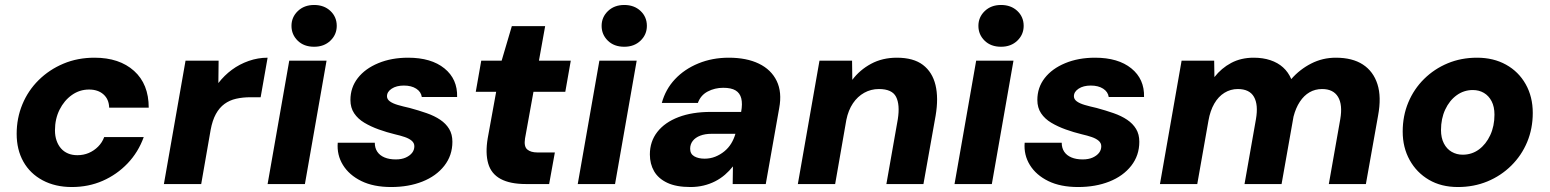

<svg xmlns="http://www.w3.org/2000/svg" viewBox="-20 -740 6232 772"><path d="M269 12Q202 12 151.5 -15Q101 -42 74 -90Q47 -138 47 -202Q47 -265 70 -320.5Q93 -376 135.5 -418Q178 -460 235 -484Q292 -508 360 -508Q460 -508 519 -455Q578 -402 578 -307H419Q418 -341 396 -360.5Q374 -380 338 -380Q300 -380 269 -358Q238 -336 219.5 -299Q201 -262 201 -216Q201 -193 207.5 -174.5Q214 -156 225.5 -143Q237 -130 253.5 -123Q270 -116 291 -116Q316 -116 337 -125Q358 -134 374.5 -150.5Q391 -167 399 -189H558Q536 -128 493 -83Q450 -38 393 -13Q336 12 269 12Z M639 0 726 -496H859L858 -406Q882 -437 912.5 -459.5Q943 -482 980 -495Q1017 -508 1056 -508L1028 -349H987Q956 -349 929.5 -343Q903 -337 882.5 -322Q862 -307 848 -281.5Q834 -256 827 -218L789 0Z M1056 0 1143 -496H1293L1206 0ZM1243 -552Q1202 -552 1177 -576.5Q1152 -601 1152 -636Q1152 -671 1177.5 -695.5Q1203 -720 1243 -720Q1283 -720 1308.5 -696Q1334 -672 1334 -636Q1334 -601 1308.5 -576.5Q1283 -552 1243 -552Z M1553 12Q1482 12 1433 -12Q1384 -36 1359 -76.5Q1334 -117 1338 -166H1487Q1487 -145 1497 -130Q1507 -115 1526 -107Q1545 -99 1571 -99Q1595 -99 1611.5 -106.5Q1628 -114 1637 -125.5Q1646 -137 1646 -152Q1646 -165 1635.5 -174Q1625 -183 1607.5 -189Q1590 -195 1568 -200Q1535 -208 1503 -219.5Q1471 -231 1445 -246.5Q1419 -262 1404 -284.5Q1389 -307 1389 -338Q1389 -388 1418.5 -426Q1448 -464 1501 -486Q1554 -508 1621 -508Q1714 -508 1767 -465Q1820 -422 1818 -350H1676Q1673 -371 1653.5 -383.5Q1634 -396 1604 -396Q1574 -396 1555 -383.5Q1536 -371 1536 -353Q1536 -341 1547.5 -332.5Q1559 -324 1579.5 -318Q1600 -312 1627 -306Q1664 -296 1695.5 -285Q1727 -274 1750 -258.5Q1773 -243 1786 -221.5Q1799 -200 1799 -170Q1799 -115 1766.5 -73.5Q1734 -32 1678.5 -10Q1623 12 1553 12Z M2095 0Q2031 0 1993 -20.5Q1955 -41 1943 -82.5Q1931 -124 1941 -184L1975 -371H1893L1915 -496H1997L2038 -635H2172L2147 -496H2275L2253 -371H2125L2091 -183Q2086 -151 2100 -139Q2114 -127 2141 -127H2211L2188 0Z M2303 0 2390 -496H2540L2453 0ZM2490 -552Q2449 -552 2424 -576.5Q2399 -601 2399 -636Q2399 -671 2424.5 -695.5Q2450 -720 2490 -720Q2530 -720 2555.5 -696Q2581 -672 2581 -636Q2581 -601 2555.5 -576.5Q2530 -552 2490 -552Z M2756 12Q2699 12 2663 -5Q2627 -22 2610 -51.5Q2593 -81 2593 -119Q2593 -171 2623 -209.5Q2653 -248 2708 -269Q2763 -290 2838 -290H2960Q2966 -323 2960.5 -344.5Q2955 -366 2937.5 -376.5Q2920 -387 2888 -387Q2854 -387 2825.5 -372Q2797 -357 2786 -326H2641Q2656 -381 2694 -421.5Q2732 -462 2788 -485Q2844 -508 2910 -508Q2982 -508 3031.5 -484Q3081 -460 3103 -414.5Q3125 -369 3113 -305L3059 0H2926L2927 -71Q2913 -53 2895 -37.5Q2877 -22 2855.5 -11Q2834 0 2809 6Q2784 12 2756 12ZM2813 -102Q2836 -102 2856 -110Q2876 -118 2892.5 -131.5Q2909 -145 2920 -163Q2931 -181 2937 -202H2841Q2815 -202 2795.5 -194.5Q2776 -187 2765.5 -173.5Q2755 -160 2755 -142Q2755 -121 2771.5 -111.5Q2788 -102 2813 -102Z M3188 0 3275 -496H3406L3407 -419Q3437 -459 3482.5 -483.5Q3528 -508 3586 -508Q3653 -508 3691 -479Q3729 -450 3741.5 -398Q3754 -346 3742 -275L3693 0H3544L3590 -261Q3599 -319 3583 -350.5Q3567 -382 3514 -382Q3482 -382 3455 -367Q3428 -352 3409.5 -324.5Q3391 -297 3383 -258L3338 0Z M3818 0 3905 -496H4055L3968 0ZM4005 -552Q3964 -552 3939 -576.5Q3914 -601 3914 -636Q3914 -671 3939.5 -695.5Q3965 -720 4005 -720Q4045 -720 4070.5 -696Q4096 -672 4096 -636Q4096 -601 4070.5 -576.5Q4045 -552 4005 -552Z M4315 12Q4244 12 4195 -12Q4146 -36 4121 -76.5Q4096 -117 4100 -166H4249Q4249 -145 4259 -130Q4269 -115 4288 -107Q4307 -99 4333 -99Q4357 -99 4373.5 -106.5Q4390 -114 4399 -125.5Q4408 -137 4408 -152Q4408 -165 4397.5 -174Q4387 -183 4369.5 -189Q4352 -195 4330 -200Q4297 -208 4265 -219.5Q4233 -231 4207 -246.5Q4181 -262 4166 -284.5Q4151 -307 4151 -338Q4151 -388 4180.5 -426Q4210 -464 4263 -486Q4316 -508 4383 -508Q4476 -508 4529 -465Q4582 -422 4580 -350H4438Q4435 -371 4415.5 -383.5Q4396 -396 4366 -396Q4336 -396 4317 -383.5Q4298 -371 4298 -353Q4298 -341 4309.5 -332.5Q4321 -324 4341.5 -318Q4362 -312 4389 -306Q4426 -296 4457.5 -285Q4489 -274 4512 -258.5Q4535 -243 4548 -221.5Q4561 -200 4561 -170Q4561 -115 4528.5 -73.5Q4496 -32 4440.5 -10Q4385 12 4315 12Z M4644 0 4731 -496H4862L4863 -430Q4891 -466 4930.5 -487Q4970 -508 5021 -508Q5058 -508 5088 -498Q5118 -488 5139 -469Q5160 -450 5172 -422Q5206 -461 5252 -484.5Q5298 -508 5351 -508Q5418 -508 5460 -480.5Q5502 -453 5518.5 -401.5Q5535 -350 5521 -275L5472 0H5323L5369 -261Q5379 -319 5360 -350.5Q5341 -382 5296 -382Q5268 -382 5245.5 -369Q5223 -356 5206.5 -331Q5190 -306 5181 -271L5133 0H4984L5030 -261Q5040 -319 5022 -350.5Q5004 -382 4957 -382Q4928 -382 4903.5 -367Q4879 -352 4862.5 -323.5Q4846 -295 4839 -255L4794 0Z M5842 12Q5775 12 5725.5 -17Q5676 -46 5648 -96.5Q5620 -147 5620 -211Q5620 -274 5642.5 -328Q5665 -382 5706 -422.5Q5747 -463 5801 -485.5Q5855 -508 5919 -508Q5985 -508 6035.5 -480Q6086 -452 6114.5 -401.5Q6143 -351 6143 -286Q6143 -223 6120.5 -169Q6098 -115 6056.5 -74Q6015 -33 5960.5 -10.5Q5906 12 5842 12ZM5861 -118Q5898 -118 5926.5 -139Q5955 -160 5972 -196.5Q5989 -233 5989 -279Q5989 -311 5977.5 -333Q5966 -355 5946.5 -366.5Q5927 -378 5902 -378Q5866 -378 5837 -357Q5808 -336 5791 -299.5Q5774 -263 5774 -217Q5774 -186 5785.5 -163.5Q5797 -141 5817 -129.5Q5837 -118 5861 -118Z"/></svg>

Font: DM Sans 24pt Black
Style: Italic
Weight: 900
Italic angle: -10°
Designer: Colophon Foundry, Jonny Pinhorn
Foundry: Colophon Foundry
Version: Version 4.004;gftools[0.9.30]